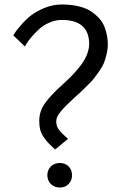

<svg xmlns="http://www.w3.org/2000/svg" viewBox="-20 -840 542 867"><path d="M382.8 -640.1Q382.8 -750 258.8 -750Q230 -750 202.1 -737.5Q174.3 -725.1 155.5 -707.5Q136.7 -689.9 121.8 -672.4Q106.9 -654.8 99.6 -642.6L92.8 -629.9L40 -680.2Q43.5 -686 49.6 -695.3Q55.7 -704.6 76.7 -728.8Q97.7 -752.9 121.3 -771.2Q145 -789.6 182.4 -804.7Q219.7 -819.8 258.8 -819.8Q301.8 -819.8 336.2 -811.3Q370.6 -802.7 392.6 -787.6Q414.6 -772.5 429.9 -754.9Q445.3 -737.3 452.9 -715.8Q460.4 -694.3 463.6 -676.5Q466.8 -658.7 466.8 -640.1Q466.8 -617.7 461.4 -595.5Q456.1 -573.2 449.5 -556.4Q442.9 -539.6 428.2 -518.6Q413.6 -497.6 404.5 -486.1Q395.5 -474.6 374.5 -453.9Q353.5 -433.1 345.5 -425.5Q337.4 -418 314 -397Q274.9 -361.3 254.4 -336.7Q233.9 -312 233.9 -293Q233.9 -270.5 245.6 -254.6Q257.3 -238.8 287.1 -212.9L229 -165Q209.5 -182.6 199.5 -193.1Q189.5 -203.6 178 -219.7Q166.5 -235.8 161.9 -253.7Q157.2 -271.5 157.2 -293.9Q157.2 -337.4 182.9 -373.5Q208.5 -409.7 261.2 -457Q287.1 -480.5 304.7 -498.5Q322.3 -516.6 341.6 -541Q360.8 -565.4 371.3 -590.3Q381.8 -615.2 382.8 -640.1ZM250 6.8Q225.6 6.8 209.7 -9Q193.8 -24.9 193.8 -48.8Q193.8 -72.8 209.7 -88.4Q225.6 -104 250 -104Q274.4 -104 289.8 -88.6Q305.2 -73.2 305.2 -48.8Q305.2 -24.4 289.6 -8.8Q273.9 6.8 250 6.8Z"/></svg>

Font: Junction Regular
Style: Regular
Weight: 500
Designer: Caroline Hadilaksono
Foundry: Caroline Hadilaksono
Version: Version 1.056